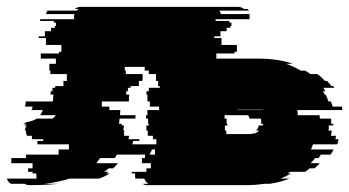

<svg xmlns="http://www.w3.org/2000/svg" viewBox="-47 -540 1019 560"><path d="M931 -134H940Q940 -131 939 -129H940Q939 -127 938.5 -124Q938 -121 936 -119H866L860 -104H926Q924 -100 922 -96.5Q920 -93 917 -89H889Q887 -87 885.5 -84Q884 -81 882 -79H872Q869 -75 866 -71.5Q863 -68 859 -64H886Q882 -60 878.5 -56.5Q875 -53 870 -49H856Q851 -44 843 -39H800Q798 -38 796 -37Q794 -36 792 -34H802Q786 -25 771 -19H797Q772 -9 741 -4H724Q711 -2 697.5 -1Q684 0 670 0H383Q374 0 369 -4H386Q378 -8 374 -19H348Q347 -22 347 -27V-34H337V-39H380V-49H393V-64H367V-79H376V-89H294L288 -79H245L234 -64H297Q294 -60 290.5 -56.5Q287 -53 283 -49H270Q265 -44 257 -39H270Q269 -38 267 -37Q265 -36 263 -34H273Q257 -24 241 -19H155Q125 -9 84 -4H124Q105 -2 84 -1Q63 0 39 0Q30 0 25 -4H-15Q-24 -9 -27 -19H60Q59 -22 59 -27V-34H48V-39H35V-49H48V-64H-14V-79H29V-89H124V-104H154V-119H62V-129H79V-134H46V-144H31V-149H29V-159H26Q26 -167 31 -174H24Q28 -178 30 -179H21Q29 -184 37 -185Q51 -188 60 -194H106Q112 -198 116 -204H70Q75 -211 78 -219H45Q48 -224 48 -229H26Q27 -233 27.5 -236.5Q28 -240 28 -244H107Q108 -249 108 -254Q108 -259 109 -264H100Q101 -266 101 -269Q101 -272 101 -274H106V-284H114V-289H138V-304H148V-324H100V-334H97V-354H116V-369H72V-384H125V-389H132V-409H87V-429H66V-434H84V-449H102V-459H113V-464H116V-474H110V-479H70V-484H169V-493Q169 -495 169.5 -496.5Q170 -498 170 -499H87Q89 -505 91 -509H177Q179 -512 182 -514H171Q179 -520 189 -520H647Q657 -520 664 -514H674Q676 -513 677 -512Q678 -511 679 -509H593Q597 -503 597 -499H681V-484H582V-479H622V-474H628V-464H625V-459H614V-449H596V-434H578V-429H599V-409H644V-389H637V-384H584V-369H708Q764 -369 807 -354H787Q799 -350 809.5 -345Q820 -340 830 -334H843Q847 -332 850.5 -329.5Q854 -327 858 -324H878Q885 -320 890.5 -314.5Q896 -309 901 -304H907Q910 -300 913.5 -296.5Q917 -293 919 -289H925L928 -284H896L902 -274H895Q898 -269 900 -264H903Q908 -253 911 -244H918Q920 -240 921 -236.5Q922 -233 923 -229H950Q951 -227 951 -224Q951 -221 952 -219H820Q821 -215 821 -211.5Q821 -208 822 -204H885L886 -194H918Q919 -192 919 -189Q919 -186 919 -184V-179H925V-174H912Q912 -170 912 -166.5Q912 -163 911 -159H921Q920 -157 920 -154Q920 -151 919 -149Q919 -148 918.5 -147Q918 -146 918 -144H933Q933 -140 931 -134ZM409 -119V-134H399V-144H384V-159H380V-174H387V-179H385V-194H379V-204H383V-219H417V-229H390V-244H383V-264H380V-274H387V-284H419V-289H414V-304H408V-324H387V-334H375V-345H317V-334H320V-324H369V-316Q369 -313 369 -310Q369 -307 368 -304H358V-289H334V-284H326V-274H322Q321 -272 321 -269Q321 -266 321 -264H330Q329 -259 329 -254Q329 -249 329 -244H250V-229H272V-219H304Q304 -215 303.5 -211.5Q303 -208 303 -204H349Q348 -202 348 -199Q348 -196 348 -194H302Q301 -190 301 -186.5Q301 -183 300 -179H308V-174H315Q314 -170 313.5 -166.5Q313 -163 313 -159H316Q314 -153 314 -149H316L314 -144H330Q328 -138 328 -134H360Q360 -133 359.5 -132Q359 -131 359 -129H342L339 -119ZM646 -219H723Q720 -220 717 -220Q714 -220 711 -220H646ZM681 -194Q679 -200 677 -204H614L612 -207V-204H608V-194H614V-179H616V-174H609V-159H613V-149H678Q700 -149 709 -159H700Q705 -164 708 -174H720Q720 -177 721 -179H714Q715 -181 715 -184Q715 -187 714.5 -189.5Q714 -192 714 -194ZM389 -89H405V-104H396Q395 -100 393 -96.5Q391 -93 389 -89Z"/></svg>

Font: Rubik Glitch
Style: Regular
Weight: 400
Designer: Hubert and Fischer, NaN
Foundry: Hubert and Fischer, NaN
Version: Version 2.200